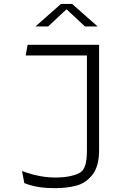

<svg xmlns="http://www.w3.org/2000/svg" viewBox="-20 -962 660 994"><path d="M267 12Q211 12 173.5 5Q136 -2 106 -14L94 -76.5Q101.5 -73.5 116.5 -68.5Q154.5 -56 191.5 -49.5Q228.5 -43 267.5 -43Q315 -43 349.5 -51.5Q384 -60 399.5 -72Q415 -84 422.5 -110.8Q430 -137.5 430 -184V-730H493V-185Q493 -101.5 459 -58Q425 -14.5 376.2 -1.2Q327.5 12 267 12ZM471 -675H113L123 -730H471ZM295.5 -941.5H353.5L485.5 -825H420L310.5 -927H338.5L229 -825H163.5Z"/></svg>

Font: Monaspace Argon Var ExtraLight
Style: Regular
Weight: 200
Designer: Riley Cran and the Lettermatic Team
Version: Version 1.200 (Monaspace Argon Var)